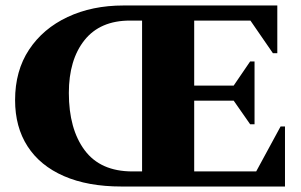

<svg xmlns="http://www.w3.org/2000/svg" viewBox="-20 -680 1099 700"><path d="M423 0Q300 0 213 -38Q126 -76 80.5 -146.5Q35 -217 35 -315Q35 -422 86 -499Q137 -576 226.5 -618Q316 -660 430 -660H991V-486H975L893 -605H688V-368H832L892 -456H908V-227H892L832 -313H688V-55H914L1003 -219H1019V0ZM463 -55H498V-605H454Q345 -605 288 -533.5Q231 -462 231 -341Q231 -210 288.5 -132.5Q346 -55 463 -55Z"/></svg>

Font: Spectral SC ExtraBold
Style: Regular
Weight: 800
Designer: Jean-Baptiste Levee
Foundry: Production Type
Version: Version 2.001